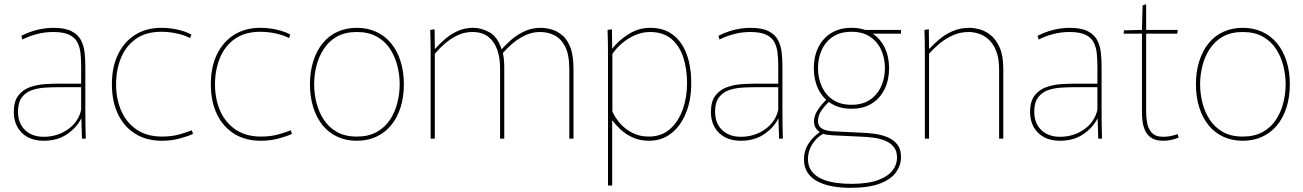

<svg xmlns="http://www.w3.org/2000/svg" viewBox="-20 -663 6232 918"><path d="M189 10Q144 10 112 -7.5Q80 -25 63 -56Q46 -87 46 -127Q46 -178 67.5 -206Q89 -234 122.5 -246Q156 -258 192.5 -260.5Q229 -263 259 -263H368V-345Q368 -378 365 -407.5Q362 -437 350 -460.5Q338 -484 310.5 -497Q283 -510 234 -510Q195 -510 158 -500.5Q121 -491 87 -474L82 -492Q110 -506 137 -514.5Q164 -523 189 -526.5Q214 -530 234 -530Q290 -530 321.5 -514Q353 -498 367 -471Q381 -444 384.5 -411.5Q388 -379 388 -346V-134Q388 -106 388.5 -69Q389 -32 390 0H372L369 -96H368Q346 -52 300 -21Q254 10 189 10ZM189 -9Q254 -9 304.5 -44.5Q355 -80 368 -138V-246H256Q228 -246 195 -244Q162 -242 132.5 -232Q103 -222 84.5 -197.5Q66 -173 66 -129Q66 -74 99.5 -41.5Q133 -9 189 -9Z M755 10Q680 10 626.5 -23.5Q573 -57 544 -117.5Q515 -178 515 -260Q515 -343 544.5 -403.5Q574 -464 627 -497Q680 -530 752 -530Q790 -530 828.5 -521.5Q867 -513 895 -498L889 -481Q862 -495 825.5 -503Q789 -511 751 -511Q677 -511 629 -476.5Q581 -442 558 -385Q535 -328 535 -260Q535 -189 560 -132.5Q585 -76 634 -43Q683 -10 755 -10Q802 -10 840 -21Q878 -32 897 -40L903 -23Q881 -12 840 -1Q799 10 755 10Z M1228 10Q1153 10 1099.5 -23.5Q1046 -57 1017 -117.5Q988 -178 988 -260Q988 -343 1017.5 -403.5Q1047 -464 1100 -497Q1153 -530 1225 -530Q1263 -530 1301.5 -521.5Q1340 -513 1368 -498L1362 -481Q1335 -495 1298.5 -503Q1262 -511 1224 -511Q1150 -511 1102 -476.5Q1054 -442 1031 -385Q1008 -328 1008 -260Q1008 -189 1033 -132.5Q1058 -76 1107 -43Q1156 -10 1228 -10Q1275 -10 1313 -21Q1351 -32 1370 -40L1376 -23Q1354 -12 1313 -1Q1272 10 1228 10Z M1686 10Q1635 10 1593.5 -9Q1552 -28 1523 -63.5Q1494 -99 1478 -149Q1462 -199 1462 -260Q1462 -321 1478 -371Q1494 -421 1523 -456.5Q1552 -492 1593.5 -511Q1635 -530 1686 -530Q1737 -530 1778.5 -511Q1820 -492 1849.5 -456.5Q1879 -421 1895 -371Q1911 -321 1911 -260Q1911 -199 1895 -149Q1879 -99 1849.5 -63.5Q1820 -28 1778.5 -9Q1737 10 1686 10ZM1686 -10Q1742 -10 1781.5 -32Q1821 -54 1845 -91Q1869 -128 1880 -172Q1891 -216 1891 -260Q1891 -304 1880 -348Q1869 -392 1845 -429Q1821 -466 1781.5 -488Q1742 -510 1686 -510Q1630 -510 1591 -488Q1552 -466 1528 -429Q1504 -392 1493 -348Q1482 -304 1482 -260Q1482 -216 1493 -172Q1504 -128 1528 -91Q1552 -54 1591 -32Q1630 -10 1686 -10Z M2039 -411Q2039 -441 2038.5 -466.5Q2038 -492 2037 -520L2058 -523L2059 -430H2061Q2081 -453 2107.5 -476Q2134 -499 2168 -514.5Q2202 -530 2242 -530Q2282 -530 2320.5 -508.5Q2359 -487 2378 -428H2379Q2399 -451 2426.5 -474.5Q2454 -498 2489 -514Q2524 -530 2565 -530Q2588 -530 2614.5 -523Q2641 -516 2666 -496.5Q2691 -477 2706.5 -438Q2722 -399 2722 -334V0H2702V-331Q2702 -404 2681 -442.5Q2660 -481 2628.5 -495.5Q2597 -510 2563 -510Q2523 -510 2488.5 -493Q2454 -476 2427 -452Q2400 -428 2381 -406L2383 -416Q2387 -400 2389 -381Q2391 -362 2391 -341V0H2371V-339Q2371 -388 2357 -426.5Q2343 -465 2314 -487.5Q2285 -510 2239 -510Q2200 -510 2167 -494Q2134 -478 2106.5 -454Q2079 -430 2059 -406V0H2039Z M2887 -390Q2887 -428 2886.5 -459Q2886 -490 2885 -520L2906 -523L2907 -431H2908Q2937 -469 2985 -499.5Q3033 -530 3089 -530Q3153 -530 3196.5 -497.5Q3240 -465 3262.5 -405.5Q3285 -346 3285 -265Q3285 -184 3259.5 -122Q3234 -60 3189 -25Q3144 10 3083 10Q3039 10 3004.5 -6Q2970 -22 2946 -45Q2922 -68 2908 -87H2907V224H2887ZM3082 -10Q3143 -10 3183.5 -46Q3224 -82 3244.5 -140Q3265 -198 3265 -265Q3265 -333 3247 -388.5Q3229 -444 3190 -477Q3151 -510 3088 -510Q3051 -510 3016.5 -495Q2982 -480 2954 -456Q2926 -432 2908 -405V-130Q2920 -102 2943.5 -74.5Q2967 -47 3002 -28.5Q3037 -10 3082 -10Z M3522 10Q3477 10 3445 -7.5Q3413 -25 3396 -56Q3379 -87 3379 -127Q3379 -178 3400.5 -206Q3422 -234 3455.5 -246Q3489 -258 3525.5 -260.5Q3562 -263 3592 -263H3701V-345Q3701 -378 3698 -407.5Q3695 -437 3683 -460.5Q3671 -484 3643.5 -497Q3616 -510 3567 -510Q3528 -510 3491 -500.5Q3454 -491 3420 -474L3415 -492Q3443 -506 3470 -514.5Q3497 -523 3522 -526.5Q3547 -530 3567 -530Q3623 -530 3654.5 -514Q3686 -498 3700 -471Q3714 -444 3717.5 -411.5Q3721 -379 3721 -346V-134Q3721 -106 3721.5 -69Q3722 -32 3723 0H3705L3702 -96H3701Q3679 -52 3633 -21Q3587 10 3522 10ZM3522 -9Q3587 -9 3637.5 -44.5Q3688 -80 3701 -138V-246H3589Q3561 -246 3528 -244Q3495 -242 3465.5 -232Q3436 -222 3417.5 -197.5Q3399 -173 3399 -129Q3399 -74 3432.5 -41.5Q3466 -9 3522 -9Z M4051 -143Q3994 -143 3953.5 -168.5Q3913 -194 3892 -238Q3871 -282 3871 -337Q3871 -392 3892 -435.5Q3913 -479 3953.5 -504.5Q3994 -530 4051 -530Q4109 -530 4149 -504.5Q4189 -479 4210 -435.5Q4231 -392 4231 -337Q4231 -282 4210 -238Q4189 -194 4149 -168.5Q4109 -143 4051 -143ZM4051 -162Q4105 -162 4140.5 -186.5Q4176 -211 4193.5 -251Q4211 -291 4211 -337Q4211 -384 4193.5 -423.5Q4176 -463 4140.5 -487Q4105 -511 4051 -511Q3997 -511 3961.5 -487Q3926 -463 3908.5 -423.5Q3891 -384 3891 -337Q3891 -291 3908.5 -251Q3926 -211 3961.5 -186.5Q3997 -162 4051 -162ZM4046 235Q4001 235 3961 228Q3921 221 3890 205Q3859 189 3841.5 163Q3824 137 3824 99Q3824 58 3844 26Q3864 -6 3899 -31V-32Q3887 -40 3879.5 -52.5Q3872 -65 3872 -84Q3872 -110 3890.5 -138Q3909 -166 3933 -188L3948 -180Q3923 -158 3907 -134Q3891 -110 3891 -85Q3891 -60 3909.5 -48.5Q3928 -37 3964 -35L4111 -28Q4130 -27 4159.5 -23.5Q4189 -20 4218.5 -9Q4248 2 4268 25Q4288 48 4288 89Q4288 126 4265 159.5Q4242 193 4189 214Q4136 235 4046 235ZM4049 216Q4129 216 4177 198.5Q4225 181 4247 152.5Q4269 124 4269 91Q4269 58 4252.5 38.5Q4236 19 4210.5 9Q4185 -1 4158 -4.5Q4131 -8 4110 -9L3963 -16Q3938 -18 3927 -20Q3916 -22 3907 -26L3918 -25Q3884 -6 3863.5 27Q3843 60 3843 97Q3843 133 3861.5 156.5Q3880 180 3910 193Q3940 206 3976.5 211Q4013 216 4049 216ZM4111 -520H4288V-502H4145Z M4402 -400Q4402 -436 4401.5 -464Q4401 -492 4400 -520L4421 -523L4422 -430H4424Q4443 -451 4470.5 -474.5Q4498 -498 4534.5 -514Q4571 -530 4616 -530Q4636 -530 4663 -523Q4690 -516 4716 -495.5Q4742 -475 4759.5 -436Q4777 -397 4777 -333V0H4757V-329Q4757 -385 4742.5 -420.5Q4728 -456 4705.5 -475.5Q4683 -495 4658 -502.5Q4633 -510 4612 -510Q4569 -510 4533 -493Q4497 -476 4469 -452Q4441 -428 4422 -406V0H4402Z M5048 10Q5003 10 4971 -7.5Q4939 -25 4922 -56Q4905 -87 4905 -127Q4905 -178 4926.5 -206Q4948 -234 4981.5 -246Q5015 -258 5051.5 -260.5Q5088 -263 5118 -263H5227V-345Q5227 -378 5224 -407.5Q5221 -437 5209 -460.5Q5197 -484 5169.5 -497Q5142 -510 5093 -510Q5054 -510 5017 -500.5Q4980 -491 4946 -474L4941 -492Q4969 -506 4996 -514.5Q5023 -523 5048 -526.5Q5073 -530 5093 -530Q5149 -530 5180.5 -514Q5212 -498 5226 -471Q5240 -444 5243.5 -411.5Q5247 -379 5247 -346V-134Q5247 -106 5247.5 -69Q5248 -32 5249 0H5231L5228 -96H5227Q5205 -52 5159 -21Q5113 10 5048 10ZM5048 -9Q5113 -9 5163.5 -44.5Q5214 -80 5227 -138V-246H5115Q5087 -246 5054 -244Q5021 -242 4991.5 -232Q4962 -222 4943.5 -197.5Q4925 -173 4925 -129Q4925 -74 4958.5 -41.5Q4992 -9 5048 -9Z M5541 10Q5506 10 5485.5 -3.5Q5465 -17 5455.5 -38Q5446 -59 5443 -81Q5440 -103 5440 -121V-502H5352L5354 -518L5440 -520L5443 -637L5460 -643V-520H5611L5609 -502H5460V-127Q5460 -104 5464.5 -76.5Q5469 -49 5486.5 -29Q5504 -9 5542 -9Q5561 -9 5579.5 -13Q5598 -17 5611 -22L5615 -5Q5599 2 5580 6Q5561 10 5541 10Z M5922 10Q5871 10 5829.5 -9Q5788 -28 5759 -63.5Q5730 -99 5714 -149Q5698 -199 5698 -260Q5698 -321 5714 -371Q5730 -421 5759 -456.5Q5788 -492 5829.5 -511Q5871 -530 5922 -530Q5973 -530 6014.5 -511Q6056 -492 6085.5 -456.5Q6115 -421 6131 -371Q6147 -321 6147 -260Q6147 -199 6131 -149Q6115 -99 6085.5 -63.5Q6056 -28 6014.5 -9Q5973 10 5922 10ZM5922 -10Q5978 -10 6017.5 -32Q6057 -54 6081 -91Q6105 -128 6116 -172Q6127 -216 6127 -260Q6127 -304 6116 -348Q6105 -392 6081 -429Q6057 -466 6017.5 -488Q5978 -510 5922 -510Q5866 -510 5827 -488Q5788 -466 5764 -429Q5740 -392 5729 -348Q5718 -304 5718 -260Q5718 -216 5729 -172Q5740 -128 5764 -91Q5788 -54 5827 -32Q5866 -10 5922 -10Z"/></svg>

Font: Murecho Thin
Style: Regular
Weight: 100
Designer: Neil Summerour
Foundry: Positype
Version: Version 1.010